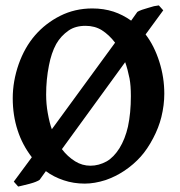

<svg xmlns="http://www.w3.org/2000/svg" viewBox="-20 -661 662 707"><path d="M461.9 -307.1Q461.9 -346.2 457 -372.1Q450.2 -406.2 440.9 -432.1L208 -111.8Q228 -85 256.8 -66.9Q282.7 -50.8 313 -50.8Q343.8 -50.8 373 -66.9Q398.9 -82 419.9 -115.2Q440.9 -149.4 451.2 -194.8Q461.9 -245.1 461.9 -307.1ZM149.9 -313Q149.9 -277.8 155.8 -245.1Q162.6 -207 170.9 -185.1L403.8 -503.9Q381.8 -532.7 355 -549.8Q329.1 -565.9 294.9 -565.9Q257.8 -565.9 232.9 -548.8Q204.1 -528.8 187 -499Q168.9 -465.8 160.2 -419.9Q149.9 -368.2 149.9 -313ZM516.1 -534.2Q548.3 -492.2 566.9 -433.1Q585 -376 585 -315.9Q585 -273.9 574.2 -230Q564.5 -190.9 543.9 -151.9Q522.9 -111.8 498 -84Q472.2 -55.2 438 -32.2Q404.8 -10.3 369.1 2Q328.1 15.1 292 15.1Q251 15.1 214.8 2.9Q177.7 -9.3 148.9 -30.8L126 1Q123 3.9 110.8 8.8Q104 11.7 87.9 16.1L64 22Q60.1 22.9 54 24.4Q47.9 25.9 46.9 25.9L30.8 7.8L97.2 -82Q62 -127.9 44.9 -181.2Q26.9 -236.3 26.9 -299.1Q26.9 -361.8 48.8 -424.8Q70.8 -486.8 108.9 -530.8Q147.9 -575.7 201.9 -602.8Q255.9 -629.9 319.8 -629.9Q361.8 -629.9 397.9 -618.2Q432.1 -606.9 462.9 -585L485.8 -617.2Q489.7 -620.1 502.9 -625Q507.8 -627 524.9 -631.8Q544.9 -637.7 546.9 -638.2Q557.6 -639.6 564.9 -641.1L581.1 -623Z"/></svg>

Font: Gentium Basic
Style: Bold
Weight: 700
Designer: J. Victor Gaultney and Annie Olsen
Foundry: SIL International
Version: Version 1.100